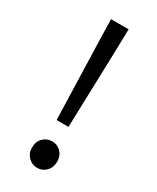

<svg xmlns="http://www.w3.org/2000/svg" viewBox="-178 -724 646 790"><g transform="rotate(30 144.5 -329.0)"><path d="M116.4 -198.5 105.1 -576.4 102.8 -670H186.4L184.2 -576.4L172.8 -198.5ZM144.6 12Q120.6 12 102.8 -5.5Q85.1 -23.1 85.1 -50.3Q85.1 -79.1 102.8 -96.5Q120.6 -113.8 144.6 -113.8Q169.6 -113.8 186.9 -96.5Q204.2 -79.1 204.2 -50.3Q204.2 -23.1 186.9 -5.5Q169.6 12 144.6 12Z"/></g></svg>

Font: Source Sans 3
Style: Regular
Weight: 200
Designer: Paul D. Hunt
Foundry: Adobe
Version: Version 3.046;hotconv 1.0.118;makeotfexe 2.5.65603